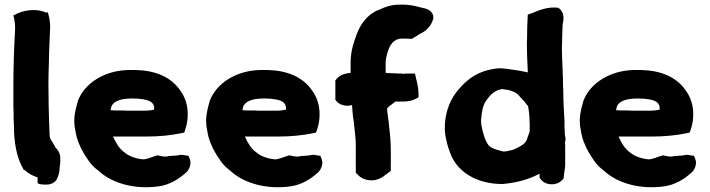

<svg xmlns="http://www.w3.org/2000/svg" viewBox="-20 -787 3020 817"><path d="M34 -719 38 -718C43 -696 45 -682 44 -657C40 -586 37 -508 37 -431V-334C38 -316 38 -301 38 -284V-282C39 -260 40 -241 40 -221V-219C44 -159 55 -107 82 -63L84 -65L85 -63C100 -49 119 -39 140 -32V-11L141 -7C148 -1 174 -1 187 -2C203 -5 217 -13 223 -27C229 -39 234 -57 234 -76C237 -90 237 -108 236 -120V-124C233 -138 226 -150 216 -159C202 -189 191 -192 191 -215V-216C189 -257 188 -300 187 -341L186 -431C186 -461 187 -487 188 -518L189 -567C190 -598 192 -630 193 -661C195 -692 189 -716 183 -737L180 -732L168 -737C125 -752 77 -741 50 -728Z M300 -236C303 -212 310 -187 321 -165C324 -158 327 -150 331 -146V-144C347 -118 364 -86 396 -63C399 -61 401 -58 410 -51C464 -7 553 20 655 6C700 0 739 -24 765 -47C770 -51 780 -58 786 -73C792 -88 792 -101 787 -112L782 -124L768 -126C762 -127 754 -130 742 -127C729 -124 721 -125 698 -123H696L695 -122C684 -120 684 -120 670 -122L650 -126C630 -121 607 -109 589 -109C560 -111 527 -123 512 -137L510 -138L509 -139C490 -152 473 -178 461 -206H604C657 -206 706 -211 750 -220L764 -223L768 -235C786 -286 784 -352 747 -402C707 -461 638 -487 560 -489H523C427 -486 341 -436 311 -357V-355C309 -348 307 -340 304 -330L301 -316C295 -291 294 -262 300 -236ZM451 -318C451 -323 452 -326 453 -329V-331C460 -353 485 -364 520 -367H521C524 -367 529 -367 540 -368H543C582 -368 610 -362 623 -353C632 -347 639 -332 635 -320C624 -318 610 -316 594 -316H526C518 -316 512 -316 506 -317H483C471 -317 464 -317 451 -318Z M861 -236C864 -212 871 -187 882 -165C885 -158 888 -150 892 -146V-144C908 -118 925 -86 957 -63C960 -61 962 -58 971 -51C1025 -7 1114 20 1216 6C1261 0 1300 -24 1326 -47C1331 -51 1341 -58 1347 -73C1353 -88 1353 -101 1348 -112L1343 -124L1329 -126C1323 -127 1315 -130 1303 -127C1290 -124 1282 -125 1259 -123H1257L1256 -122C1245 -120 1245 -120 1231 -122L1211 -126C1191 -121 1168 -109 1150 -109C1121 -111 1088 -123 1073 -137L1071 -138L1070 -139C1051 -152 1034 -178 1022 -206H1165C1218 -206 1267 -211 1311 -220L1325 -223L1329 -235C1347 -286 1345 -352 1308 -402C1268 -461 1199 -487 1121 -489H1084C988 -486 902 -436 872 -357V-355C870 -348 868 -340 865 -330L862 -316C856 -291 855 -262 861 -236ZM1012 -318C1012 -323 1013 -326 1014 -329V-331C1021 -353 1046 -364 1081 -367H1082C1085 -367 1090 -367 1101 -368H1104C1143 -368 1171 -362 1184 -353C1193 -347 1200 -332 1196 -320C1185 -318 1171 -316 1155 -316H1087C1079 -316 1073 -316 1067 -317H1044C1032 -317 1025 -317 1012 -318Z M1407 -362 1414 -354C1425 -343 1441 -337 1458 -337C1465 -337 1471 -338 1478 -340C1480 -320 1480 -298 1485 -273L1487 -253C1490 -225 1494 -197 1494 -168V-119C1493 -109 1494 -98 1494 -92V-52C1504 -42 1517 -24 1551 -20C1587 -16 1612 -36 1623 -45L1643 -60V-70C1643 -79 1642 -86 1643 -91V-146C1643 -180 1640 -214 1636 -246L1634 -268C1631 -290 1628 -307 1627 -326C1632 -330 1637 -336 1641 -339H1642C1646 -343 1652 -346 1663 -355H1699C1719 -355 1736 -360 1748 -366L1761 -373V-386C1761 -411 1755 -436 1750 -455L1746 -474H1717C1710 -474 1704 -474 1695 -473C1692 -473 1690 -474 1688 -474H1683C1667 -474 1650 -476 1631 -476C1630 -476 1625 -476 1621 -477V-523C1621 -528 1622 -531 1623 -539C1632 -585 1647 -615 1679 -622C1694 -624 1711 -622 1726 -622H1733L1753 -634C1758 -637 1763 -640 1767 -643C1793 -654 1816 -677 1824 -709V-712C1824 -741 1798 -748 1786 -752H1784C1764 -757 1739 -765 1706 -767H1704C1696 -767 1686 -768 1672 -767C1643 -766 1620 -758 1599 -748L1577 -739L1576 -738C1538 -717 1514 -683 1499 -644C1487 -612 1473 -574 1472 -526V-477C1454 -475 1429 -471 1413 -452L1407 -445Z M1873 -230C1874 -213 1878 -195 1882 -179L1888 -157C1891 -150 1892 -146 1895 -138C1923 -57 2007 -4 2117 -4H2119C2182 -10 2231 -24 2276 -48V-31L2281 -24C2301 3 2350 5 2373 -22L2378 -27C2379 -35 2380 -47 2381 -53C2382 -61 2385 -73 2385 -87V-169C2385 -171 2384 -174 2384 -179V-181C2387 -191 2388 -198 2384 -210V-214C2383 -219 2383 -225 2383 -232V-236C2382 -240 2382 -244 2382 -250V-272C2380 -311 2377 -352 2377 -389C2377 -398 2377 -406 2376 -417C2376 -475 2371 -530 2371 -585C2372 -598 2372 -615 2372 -627C2372 -645 2374 -661 2374 -682C2375 -690 2387 -724 2363 -748L2356 -754C2306 -760 2267 -740 2241 -730L2226 -725L2225 -708C2224 -686 2223 -667 2223 -643C2223 -630 2223 -617 2222 -605V-603C2222 -560 2224 -521 2226 -479C2205 -484 2181 -488 2158 -491L2138 -494C2129 -495 2122 -495 2117 -496H2113C2106 -496 2101 -497 2089 -495C2014 -485 1970 -452 1931 -406C1897 -367 1877 -317 1873 -258ZM2027 -270V-276C2027 -279 2029 -298 2030 -304V-306L2031 -309C2034 -331 2040 -348 2051 -362C2069 -387 2089 -405 2118 -408C2125 -407 2133 -405 2144 -404C2153 -402 2163 -398 2173 -393C2176 -391 2180 -389 2186 -383C2196 -370 2208 -360 2214 -352C2216 -350 2220 -342 2227 -336C2230 -321 2231 -306 2233 -290C2233 -281 2233 -274 2234 -262V-227C2229 -215 2225 -201 2222 -194V-193C2214 -174 2198 -166 2169 -152C2159 -148 2147 -146 2134 -143H2128L2125 -142C2123 -142 2122 -142 2119 -143C2089 -150 2067 -158 2058 -170C2044 -190 2035 -219 2028 -256C2028 -259 2028 -264 2027 -270Z M2451 -236C2454 -212 2461 -187 2472 -165C2475 -158 2478 -150 2482 -146V-144C2498 -118 2515 -86 2547 -63C2550 -61 2552 -58 2561 -51C2615 -7 2704 20 2806 6C2851 0 2890 -24 2916 -47C2921 -51 2931 -58 2937 -73C2943 -88 2943 -101 2938 -112L2933 -124L2919 -126C2913 -127 2905 -130 2893 -127C2880 -124 2872 -125 2849 -123H2847L2846 -122C2835 -120 2835 -120 2821 -122L2801 -126C2781 -121 2758 -109 2740 -109C2711 -111 2678 -123 2663 -137L2661 -138L2660 -139C2641 -152 2624 -178 2612 -206H2755C2808 -206 2857 -211 2901 -220L2915 -223L2919 -235C2937 -286 2935 -352 2898 -402C2858 -461 2789 -487 2711 -489H2674C2578 -486 2492 -436 2462 -357V-355C2460 -348 2458 -340 2455 -330L2452 -316C2446 -291 2445 -262 2451 -236ZM2602 -318C2602 -323 2603 -326 2604 -329V-331C2611 -353 2636 -364 2671 -367H2672C2675 -367 2680 -367 2691 -368H2694C2733 -368 2761 -362 2774 -353C2783 -347 2790 -332 2786 -320C2775 -318 2761 -316 2745 -316H2677C2669 -316 2663 -316 2657 -317H2634C2622 -317 2615 -317 2602 -318Z"/></svg>

Font: Hussar Pisanka
Style: Blk
Weight: 700
Designer: Robert Jablonski
Foundry: Cannot Into Space Fonts
Version: Version 1.070